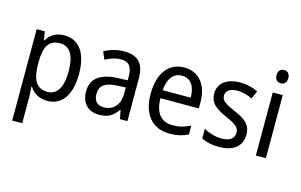

<svg xmlns="http://www.w3.org/2000/svg" viewBox="-113 -1036 2472 1575"><g transform="rotate(15 1123.0 -249.0)"><path d="M312 -546C239 -546 194 -514 163 -463H159L147 -536H78V240H163V13C163 -11 160 -45 158 -69H163C192 -24 241 10 313 10C433 10 509 -88 509 -269C509 -454 433 -546 312 -546ZM295 -474C382 -474 421 -398 421 -269C421 -142 381 -62 297 -62C198 -62 163 -132 163 -268V-286C164 -413 201 -474 295 -474Z M820 -546C756 -546 697 -528 652 -502L679 -438C721 -460 765 -476 812 -476C875 -476 908 -443 908 -357V-324L828 -321C676 -316 601 -256 601 -149C601 -49 660 10 752 10C829 10 871 -17 911 -75H914L929 0H992V-364C992 -486 939 -546 820 -546ZM840 -260 908 -263V-213C908 -111 852 -59 775 -59C723 -59 689 -87 689 -149C689 -218 729 -256 840 -260Z M1331 -546C1199 -546 1118 -443 1118 -264C1118 -94 1204 10 1351 10C1414 10 1459 -1 1508 -25V-100C1458 -75 1414 -63 1357 -63C1260 -63 1207 -127 1205 -252H1531V-306C1531 -447 1458 -546 1331 -546ZM1330 -476C1409 -476 1444 -409 1444 -320H1206C1214 -421 1257 -476 1330 -476Z M1964 -147C1964 -231 1911 -268 1822 -307C1733 -346 1703 -364 1703 -409C1703 -449 1738 -475 1800 -475C1845 -475 1888 -462 1927 -443L1957 -511C1912 -533 1862 -546 1804 -546C1695 -546 1621 -494 1621 -405C1621 -319 1677 -284 1768 -243C1856 -205 1881 -181 1881 -140C1881 -92 1847 -62 1773 -62C1717 -62 1659 -82 1622 -104V-23C1659 -2 1707 10 1773 10C1891 10 1964 -44 1964 -147Z M2127 -738C2097 -738 2076 -720 2076 -681C2076 -644 2097 -625 2127 -625C2155 -625 2176 -644 2176 -681C2176 -719 2155 -738 2127 -738ZM2168 -536H2083V0H2168Z"/></g></svg>

Font: Noto Sans Myanmar UI SemiCondensed
Style: Regular
Weight: 400
Width: 4
Designer: Monotype Design Team
Foundry: Monotype Imaging Inc.
Version: Version 2.103